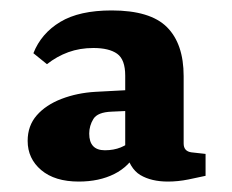

<svg xmlns="http://www.w3.org/2000/svg" viewBox="-20 -601 444 368"><path d="M131 -253Q85 -253 59 -275Q33 -297 33 -331Q33 -360 50.5 -380Q68 -400 98 -411.5Q128 -423 163 -425L238 -429V-389L194 -387Q167 -386 159 -373Q151 -360 151 -345Q151 -313 181 -313Q198 -313 211.5 -318.5Q225 -324 235 -334L243 -311Q228 -282 199 -267.5Q170 -253 131 -253ZM44 -499Q59 -537 95.5 -559Q132 -581 194 -581Q268 -581 300 -549Q332 -517 332 -455V-326Q332 -311 347 -309L374 -306V-264Q361 -261 341 -257Q321 -253 302 -253Q270 -253 249 -265.5Q228 -278 220 -314V-456Q220 -487 204.5 -498Q189 -509 159 -509Q133 -509 111 -501Q89 -493 70 -478Z"/></svg>

Font: Rasa
Style: Regular
Weight: 400
Designer: Anna Giedrys (Yrsa+Rasa design), David Brezina (Yrsa art-direction, Rasa art-direction, design)
Foundry: Rosetta Type Foundry
Version: Version 2.004